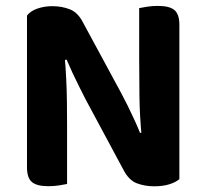

<svg xmlns="http://www.w3.org/2000/svg" viewBox="-20 -636 713 663"><path d="M73.2 -447.3 202.5 -449.3Q206.5 -408.4 208.5 -366.4Q210.6 -324.4 211.1 -284.5Q211.6 -244.6 211.6 -207.3V-0.7Q203.3 1.3 184.9 4.1Q166.4 7 147.5 7Q107 7 90.1 -7.5Q73.2 -21.9 73.2 -58.1ZM599.4 -162.1 469.7 -160Q462.3 -234.8 461.5 -303.5Q460.6 -372.2 460.6 -435V-608Q469.9 -610 487.8 -612.8Q505.8 -615.6 525 -615.6Q565.5 -615.6 582.4 -601.2Q599.4 -586.8 599.4 -550.6ZM599.4 -207.9V-292.4V-17.6Q587.1 -6.6 564.8 0.3Q542.6 7.3 512.4 7.3Q479.8 7.3 452.2 -3.2Q424.7 -13.7 406.1 -49.9L276.1 -292Q264.4 -315 252.7 -338.3Q241 -361.6 230.2 -384.8Q219.5 -408 209.9 -430.3L73.2 -399.4V-582.1Q85.1 -598.1 109.2 -606.4Q133.3 -614.7 160.8 -614.7Q193.4 -614.7 221.3 -603.8Q249.2 -593 267.1 -557.5L398.1 -315.3Q410.1 -293 421.7 -269.4Q433.2 -245.8 444 -222.5Q454.7 -199.3 463.7 -177Z"/></svg>

Font: Baloo Tammudu 2
Style: Regular
Weight: 400
Designer: Maithili Shingre, Omkar Shende and Ek Type
Foundry: Ek Type
Version: Version 1.700